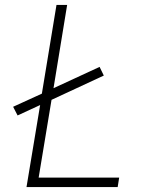

<svg xmlns="http://www.w3.org/2000/svg" viewBox="-20 -755 640 775"><path d="M87 0 142 -331 51 -289 33 -324 149 -377 208 -735H251L196 -399L382 -485L399 -450L188 -352L136 -38H461L455 0Z"/></svg>

Font: Iosevka Aile Extralight
Style: Italic
Weight: 200
Italic angle: -9°
Designer: Belleve Invis
Foundry: Belleve Invis
Version: Version 31.1.0; ttfautohint (v1.8.4)